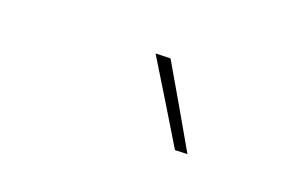

<svg xmlns="http://www.w3.org/2000/svg" viewBox="-41 -901 681 438"><g transform="rotate(20 300.0 -682.5)"><path d="M397 -586Q368 -634 338.8 -682Q309.5 -730 280 -778L316 -779Q371.5 -684 427 -587Z"/></g></svg>

Font: Commissioner Thin
Style: Italic
Weight: 100
Italic angle: -12°
Designer: Kostas Bartsokas
Foundry: Kostas Bartsokas
Version: Version 1.000; ttfautohint (v1.8.3)